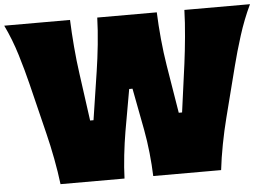

<svg xmlns="http://www.w3.org/2000/svg" viewBox="-63 -910 1377 985"><g transform="rotate(-5 626.0 -417.5)"><path d="M209.5 0Q202.1 -62 188.7 -132.6Q175.3 -203.1 160.2 -263.7L95.7 -526.4Q78.6 -596.2 53.5 -678.7Q28.3 -761.2 -7.3 -835H331.5Q334 -769.5 340.1 -696Q346.2 -622.6 355.5 -557.1L389.2 -312H406.7L444.8 -560.5Q454.6 -624 462.2 -697.3Q469.7 -770.5 471.7 -835H778.3Q780.8 -769 787.6 -697Q794.4 -625 805.2 -559.1L845.7 -312H862.8L896.5 -560.5Q904.8 -624 911.6 -697.3Q918.5 -770.5 920.4 -835H1258.3Q1222.7 -760.3 1196.8 -678Q1170.9 -595.7 1153.8 -527.8L1086.4 -263.7Q1070.3 -201.2 1056.9 -130.9Q1043.5 -60.5 1036.6 0H687Q685.1 -57.1 678.5 -119.9Q671.9 -182.6 661.1 -240.2L620.1 -455.6H603L564.9 -240.2Q555.2 -183.6 548.1 -119.9Q541 -56.2 539.1 0Z"/></g></svg>

Font: Pinar Black
Style: Regular
Weight: 900
Designer: Amin Abedi
Version: Version 3.000